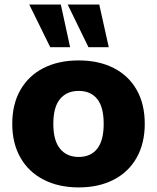

<svg xmlns="http://www.w3.org/2000/svg" viewBox="-20 -817 695 849"><path d="M34.2 -269.5Q34.2 -356.4 70.3 -419.4Q106.4 -482.4 172.4 -516.1Q238.3 -549.8 328.1 -549.8Q417 -549.8 482.9 -516.1Q548.8 -482.4 584.5 -419.4Q620.1 -356.4 620.1 -269.5Q620.1 -183.6 584.5 -120.1Q548.8 -56.6 482.9 -22.5Q417 11.7 328.1 11.7Q239.3 11.7 172.9 -22.5Q106.4 -56.6 70.3 -120.1Q34.2 -183.6 34.2 -269.5ZM328.1 -123Q380.9 -123 409.7 -159.2Q438.5 -195.3 438.5 -269.5Q438.5 -343.8 409.7 -379.4Q380.9 -415 328.1 -415Q275.4 -415 245.6 -379.4Q215.8 -343.8 215.8 -269.5Q215.8 -195.3 245.6 -159.2Q275.4 -123 328.1 -123ZM279.3 -796.9H418.9L460.9 -608.4H371.1ZM249 -796.9 290 -608.4H202.1L109.4 -796.9Z"/></svg>

Font: Min Sans Black
Style: Regular
Weight: 900
Designer: Jinseong-Kim, NotoSansCJK, Nunito
Foundry: Jinseong-Kim
Version: Version 1.000